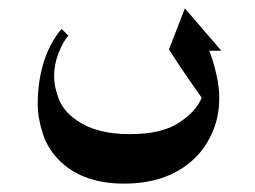

<svg xmlns="http://www.w3.org/2000/svg" viewBox="-20 -220 608 458"><path d="M479 -99Q481 -95 486.5 -78.5Q492 -62 497.5 -36.5Q503 -11 503 15Q503 61 484.5 100.5Q466 140 435 166Q374 218 276 218Q181 218 126 167Q95 138 82.5 100Q70 62 70 28Q70 -29 86 -77Q101 -121 127 -151L143 -135Q130 -120 119.5 -93Q109 -66 109 -38Q109 -14 120 15.5Q131 45 163 67Q210 100 289 100Q365 100 406.5 73Q448 46 461 13Q453 2 428.5 -33.5Q404 -69 383 -102L421 -200L508 -99Z"/></svg>

Font: Katibeh
Style: Regular
Weight: 400
Designer: Arabic design by Kourosh Beigpour, Latin design by Eduardo Tunni, engineering by Lasse Fister
Version: Version 1.0010g